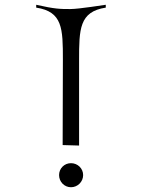

<svg xmlns="http://www.w3.org/2000/svg" viewBox="-20 -785 596 806"><path d="M312 -174V-532C312 -663 313 -736 424 -753V-765C421 -765 312 -747 275 -747C233 -747 211 -747 132 -765V-753C243 -736 244 -665 244 -534L243 -176ZM278 1C306 1 329 -22 329 -50C329 -78 306 -100 278 -100C250 -100 228 -78 228 -50C228 -22 250 1 278 1Z"/></svg>

Font: Cantique Normal
Style: Regular
Weight: 400
Designer: Sébastien Hayez
Foundry: Sébastien Hayez & Ariel Martín Pérez
Version: Version 1.000;hotconv 1.0.109;makeotfexe 2.5.65596